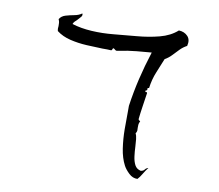

<svg xmlns="http://www.w3.org/2000/svg" viewBox="-87 -826 1174 1030"><g transform="rotate(10 500.0 -310.5)"><path d="M864 -648Q843 -637 826.5 -620Q810 -603 794 -586Q778 -569 757 -557Q744 -524 726 -481Q708 -438 702 -390Q694 -390 694 -386Q694 -382 694 -378.5Q694 -375 686 -374Q685 -367 686.5 -366Q688 -365 690 -366Q695 -367 696 -361Q691 -327 685 -287.5Q679 -248 676 -219Q675 -214 678 -211.5Q681 -209 684 -207Q685 -206 686 -206Q680 -195 679.5 -186.5Q679 -178 679 -170Q680 -162 679.5 -154.5Q679 -147 673 -138Q679 -127 681 -108Q683 -89 684 -68Q685 -41 688.5 -14.5Q692 12 702 31Q712 50 735 55Q749 53 755 44.5Q761 36 773 33Q760 49 748 69.5Q736 90 725 101Q699 102 678 82Q657 62 647 43Q627 5 619.5 -45.5Q612 -96 611.5 -149Q611 -202 612 -247Q612 -255 612 -262.5Q612 -270 612 -277Q623 -354 640.5 -428Q658 -502 683 -580Q647 -577 602.5 -573Q558 -569 499 -557Q494 -556 491 -557.5Q488 -559 485 -562Q480 -567 476 -567Q473 -565 472 -560.5Q471 -556 467 -554Q457 -555 444.5 -555Q432 -555 419 -555Q379 -556 332 -558.5Q285 -561 241.5 -571.5Q198 -582 167 -606Q165 -614 165 -620.5Q165 -627 166 -633Q166 -642 165.5 -650.5Q165 -659 160 -670Q171 -688 193 -694.5Q215 -701 239.5 -705.5Q264 -710 280 -722Q285 -713 277.5 -703.5Q270 -694 260 -684Q253 -678 246.5 -671Q240 -664 238 -657Q286 -642 345 -638.5Q404 -635 464 -641Q524 -647 588.5 -652.5Q653 -658 710.5 -673Q768 -688 806 -722Q836 -721 854.5 -701.5Q873 -682 864 -648Z"/></g></svg>

Font: Yuji Mai
Style: Regular
Weight: 400
Designer: Kataoka Yuji
Foundry: Kinuta Font Factory
Version: Version 3.002